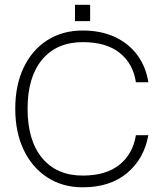

<svg xmlns="http://www.w3.org/2000/svg" viewBox="-20 -790 696 818"><path d="M299.5 -769.5H364V-700H299.5ZM45 -327Q45 -427 80.8 -502Q116.5 -577 181.2 -618.5Q246 -660 332.5 -660Q410.5 -660 469.8 -632.2Q529 -604.5 565.5 -554.8Q602 -505 612 -439.5H559Q547.5 -518.5 490.2 -564.5Q433 -610.5 332.5 -610.5Q221.5 -610.5 159.5 -536Q97.5 -461.5 97.5 -327Q97.5 -191.5 159.5 -116.8Q221.5 -42 332.5 -42Q431.5 -42 488.8 -88Q546 -134 559 -214H612Q594 -113.5 521.5 -52.8Q449 8 332.5 8Q246.5 8 181.8 -34Q117 -76 81 -151.2Q45 -226.5 45 -327Z"/></svg>

Font: Overused Grotesk Light
Style: Regular
Weight: 300
Version: Version 0.004